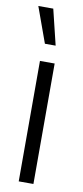

<svg xmlns="http://www.w3.org/2000/svg" viewBox="-85 -758 340 791"><g transform="rotate(10 85.0 -363.0)"><path d="M8.8 -725.6H71.3L107.4 -577.1H62.5ZM54.7 0V-503.9H116.2V0Z"/></g></svg>

Font: Post No Bills Colombo Medium
Style: Regular
Weight: 500
Designer: Kosala Senevirathne, Siva Puranthara, Lasantha Premarathna, Tharique Azeez
Foundry: Mooniak
Version: Version 1.220 ; ttfautohint (v1.6)